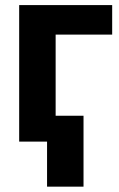

<svg xmlns="http://www.w3.org/2000/svg" viewBox="-20 -548 459 743"><path d="M54.2 0ZM414.1 -414.1H195.3V0H54.2V-528.3H414.1ZM303.2 174.3H162.1V-100.1H303.2Z"/></svg>

Font: Roboto-o
Style: o-Bold
Weight: 700
Designer: Google
Version: Version 2.134; 2016; ttfautohint (v1.6)